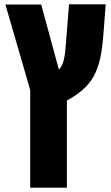

<svg xmlns="http://www.w3.org/2000/svg" viewBox="-20 -630 515 890"><path d="M120 240H290V-164C408 -229 446 -296 459 -467L470 -610H300L286 -434C281 -366 276 -332 253 -307L171 -609H5L120 -213Z"/></svg>

Font: Noto Sans Hebrew ExtraCondensed Black
Style: Regular
Weight: 900
Width: 2
Designer: Monotype Design Team
Foundry: Monotype Imaging Inc.
Version: Version 2.004